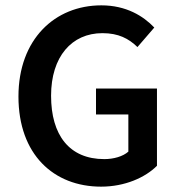

<svg xmlns="http://www.w3.org/2000/svg" viewBox="-20 -686 669 718"><path d="M358 12C447 12 523 -22 567 -66V-355H339V-258H460V-119C440 -101 405 -91 370 -91C239 -91 171 -181 171 -328C171 -474 248 -562 363 -562C423 -562 461 -542 494 -510L557 -583C516 -626 452 -666 359 -666C185 -666 49 -539 49 -325C49 -108 181 12 358 12Z"/></svg>

Font: Source Sans Pro Semibold
Style: Regular
Weight: 600
Designer: Paul D. Hunt
Foundry: Adobe Systems Incorporated
Version: Version 3.006;hotconv 1.0.111;makeotfexe 2.5.65597